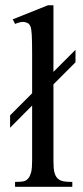

<svg xmlns="http://www.w3.org/2000/svg" viewBox="-20 -715 318 735"><path d="M269 -476.6 184.6 -392.1V-101.1Q184.6 -71.3 187.7 -57.6Q190.9 -43.9 197.3 -35.6Q204.1 -26.9 216.3 -22.7Q228.5 -18.6 256.8 -18.6V0H37.6V-18.6Q60.1 -18.6 70.8 -21Q81.5 -23.4 89.4 -33.7Q95.2 -41 99.1 -55.4Q103 -69.8 103 -101.1V-311L18.6 -226.1V-273.4L103 -357.9V-506.8Q103 -558.1 101.6 -581.3Q100.1 -604.5 97.2 -612.3Q94.2 -620.1 89.4 -624.5Q80.1 -630.4 69.3 -631.1Q58.6 -631.8 37.6 -623.5L28.8 -641.1L163.6 -694.8H184.6V-439.9L269 -524.4Z"/></svg>

Font: BabelStone Roman
Style: Regular
Weight: 400
Designer: Walt Agee, Victor Gaultney, Peter Martin, Debbi Hosken, Becca Hirsbrunner (SIL); Andrew West (BabelStone)
Foundry: BabelStone
Version: Version 16.000